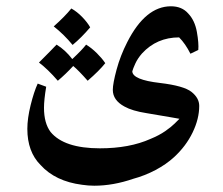

<svg xmlns="http://www.w3.org/2000/svg" viewBox="-20 -400 710 611"><path d="M614 -63Q614 -22 593 21.5Q572 65 534 100Q509 123 475 141Q441 159 404 169Q340 191 280 191Q261 191 241 188Q156 177 109 125Q67 83 67 10Q67 -23 77.5 -65.5Q88 -108 100 -134L127 -124Q120 -82 120 -57Q120 -8 141 20Q184 72 298 72Q392 72 459 42Q486 31 505.5 17.5Q525 4 536 -7L551 -22Q547 -23 525.5 -26.5Q504 -30 446 -40Q401 -47 376 -61Q339 -81 339 -114Q339 -134 351 -178.5Q363 -223 385 -266Q443 -380 524 -380Q559 -380 579 -357Q600 -335 606.5 -298.5Q613 -262 611 -241L586 -229Q570 -261 550 -281Q479 -281 432 -230Q418 -214 410.5 -197.5Q403 -181 401 -173Q402 -146 489 -136Q565 -127 589.5 -107.5Q614 -88 614 -63ZM151 -316Q186 -347 207 -373Q225 -363 241.5 -346Q258 -329 267 -313Q239 -280 211 -257Q184 -290 151 -316ZM315 -199Q296 -175 259 -143Q230 -176 213 -190Q189 -164 164 -143Q132 -180 104 -201Q147 -244 160 -258Q188 -241 210 -212Q242 -242 254 -258Q272 -247 288.5 -230.5Q305 -214 315 -199Z"/></svg>

Font: Mirza Medium
Style: Regular
Weight: 500
Designer: Arabic design by Kourosh Beigpour, Latin design by Eduardo Tunni, engineering by Lasse Fister
Version: Version 1.0010g